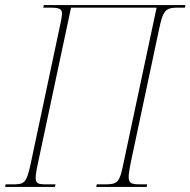

<svg xmlns="http://www.w3.org/2000/svg" viewBox="-35 -734 748 754"><path d="M-15 0H181L183 -10H152C102 -10 96 -11 115 -98L244 -704H580L451 -98C435 -17 428 -10 376 -10H345L343 0H541L543 -10H516C466 -10 463 -18 479 -98L589 -616C605 -693 614 -704 664 -704H691L693 -714H137L135 -704H160C221 -704 213 -693 197 -616L87 -98C69 -12 61 -10 12 -10H-13Z"/></svg>

Font: Noto Serif Display Condensed Thin
Style: Italic
Weight: 100
Width: 3
Italic angle: -12°
Designer: Monotype Design Team
Foundry: Monotype Imaging Inc.
Version: Version 2.009